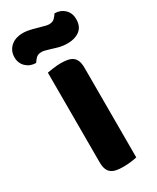

<svg xmlns="http://www.w3.org/2000/svg" viewBox="-261 -915 805 983"><g transform="rotate(-30 142.0 -423.5)"><path d="M145 -828Q163 -823 175 -820Q187 -817 195 -817Q217 -817 229 -830Q241 -843 246 -852Q281 -852 304.5 -829.5Q328 -807 328 -772Q328 -727 300 -706Q272 -685 230 -685Q216 -685 202 -686.5Q188 -688 171 -693L131 -705Q117 -709 107.5 -711.5Q98 -714 89 -714Q67 -714 55.5 -701.5Q44 -689 38 -679Q3 -679 -20.5 -701.5Q-44 -724 -44 -759Q-44 -781 -35.5 -797.5Q-27 -814 -13 -825Q1 -836 18.5 -841Q36 -846 54 -846Q67 -846 85.5 -843Q104 -840 145 -828ZM240 -4Q229 -1 205.5 2Q182 5 159 5Q136 5 118.5 1.5Q101 -2 89 -11Q77 -20 71 -36Q65 -52 65 -78V-606Q76 -608 100 -611.5Q124 -615 146 -615Q169 -615 186.5 -611.5Q204 -608 216 -599Q228 -590 234 -574Q240 -558 240 -532Z"/></g></svg>

Font: Baloo Tammudu
Style: Regular
Weight: 400
Designer: Omkar Shende and Ek Type
Foundry: Ek Type
Version: Version 1.007;PS 1.000;hotconv 1.0.88;makeotf.lib2.5.647800